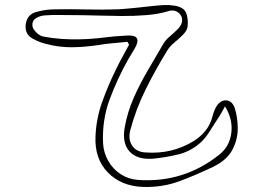

<svg xmlns="http://www.w3.org/2000/svg" viewBox="-20 -707 1040 762"><path d="M486 -541Q457 -538 427.5 -535.5Q398 -533 369 -528Q317 -520 265.5 -519.5Q214 -519 162 -533Q150 -536 139 -540Q128 -544 117 -550Q77 -567 82 -610Q88 -653 130 -661Q163 -670 200 -670Q262 -671 323.5 -669.5Q385 -668 447 -670Q468 -671 503.5 -674.5Q539 -678 574.5 -682Q610 -686 631 -687Q651 -688 673 -684.5Q695 -681 709 -670Q720 -660 723.5 -638Q727 -616 724 -599Q721 -584 705.5 -568.5Q690 -553 672.5 -538.5Q655 -524 646 -510Q600 -436 559.5 -355Q519 -274 497 -190Q488 -154 504.5 -129Q521 -104 557 -102Q663 -94 750 -148Q777 -165 796 -189Q815 -213 823 -244Q826 -256 830.5 -267.5Q835 -279 841 -288Q858 -311 879.5 -308.5Q901 -306 911 -280Q923 -244 923.5 -199Q924 -154 902.5 -113Q881 -72 828 -46Q762 -14 694 11.5Q626 37 549 35Q461 32 408 -22.5Q355 -77 359 -166Q362 -237 385.5 -302.5Q409 -368 440 -431Q452 -456 465.5 -480.5Q479 -505 492 -529Q491 -532 489.5 -535Q488 -538 486 -541ZM873 -285Q864 -269 857.5 -257Q851 -245 843 -234Q827 -210 812 -185.5Q797 -161 777 -142Q737 -106 687 -94Q637 -82 586 -77Q523 -73 493.5 -106.5Q464 -140 475 -202Q486 -263 511 -319.5Q536 -376 568 -430Q600 -484 630 -536Q638 -549 654 -562.5Q670 -576 684.5 -590.5Q699 -605 702 -619Q706 -642 689 -656Q672 -670 649 -663Q610 -651 561 -647Q512 -643 460 -643.5Q408 -644 359 -645.5Q310 -647 270 -647Q242 -647 214.5 -647.5Q187 -648 159 -646Q139 -645 122.5 -634.5Q106 -624 109 -602Q111 -591 125 -577.5Q139 -564 152 -562Q188 -555 224.5 -552.5Q261 -550 297 -551Q344 -552 391.5 -558Q439 -564 486 -566Q546 -569 515 -515Q508 -504 501.5 -492.5Q495 -481 488 -470Q445 -393 415 -312Q385 -231 389 -139Q391 -101 409.5 -68.5Q428 -36 458.5 -16Q489 4 527 7Q708 20 850 -93Q891 -125 898 -179Q905 -233 873 -285Z"/></svg>

Font: Shizuru
Style: Regular
Weight: 400
Version: Version 1.000